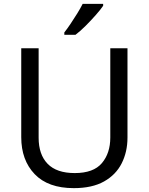

<svg xmlns="http://www.w3.org/2000/svg" viewBox="-20 -964 771 994"><path d="M640 -252Q640 -178 610 -118.5Q580 -59 518.5 -24.5Q457 10 362 10Q229 10 159.5 -62.5Q90 -135 90 -254V-714H180V-251Q180 -164 226.5 -116Q273 -68 367 -68Q464 -68 507.5 -119.5Q551 -171 551 -252V-714H640ZM514 -934Q502 -916 477 -887.5Q452 -859 423.5 -830.5Q395 -802 371 -784H313V-796Q328 -815 345.5 -841Q363 -867 380 -894.5Q397 -922 408 -944H514Z"/></svg>

Font: Noto Sans Samaritan
Style: Regular
Weight: 400
Designer: Monotype Design Team
Foundry: Monotype Imaging Inc.
Version: Version 2.001; ttfautohint (v1.8.4.7-5d5b)